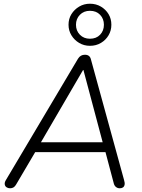

<svg xmlns="http://www.w3.org/2000/svg" viewBox="-20 -1005 762 1031"><path d="M34 6Q23 6 15 0.5Q7 -5 5.5 -15Q4 -25 11 -37L399 -690Q406 -701 415 -706Q424 -711 436 -711Q449 -711 457 -705Q465 -699 468 -687L646 -39Q651 -23 649 -13Q647 -3 640 1.5Q633 6 623 6Q611 6 602 -1.5Q593 -9 590 -24L543 -201L570 -188H139L176 -200L67 -15Q61 -4 53 1Q45 6 34 6ZM426 -629 194 -231 171 -241H556L534 -231L428 -629ZM463 -759Q431 -759 405 -774.5Q379 -790 363.5 -815.5Q348 -841 348 -872Q348 -904 363.5 -929Q379 -954 405 -969.5Q431 -985 463 -985Q496 -985 522 -969.5Q548 -954 563 -929Q578 -904 578 -872Q578 -841 563 -815.5Q548 -790 522 -774.5Q496 -759 463 -759ZM463 -797Q497 -797 517.5 -818.5Q538 -840 538 -872Q538 -904 517.5 -925.5Q497 -947 463 -947Q430 -947 409 -925.5Q388 -904 388 -872Q388 -840 409 -818.5Q430 -797 463 -797Z"/></svg>

Font: Nunito ExtraLight Light
Style: Italic
Weight: 300
Italic angle: -9°
Version: Version 3.602